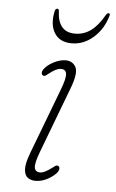

<svg xmlns="http://www.w3.org/2000/svg" viewBox="-50 -683 437 726"><g transform="rotate(5 169.0 -320.0)"><path d="M127.5 -26Q141.5 -26 168.5 -45.5Q175.5 -51 181.5 -55.2Q187.5 -59.5 193.5 -56.5Q198 -54.5 198.5 -48.2Q199 -42 195 -35.5Q185.5 -21 161.5 -7Q137.5 7 112.5 7Q95 7 82.8 -1.8Q70.5 -10.5 69.2 -32.8Q68 -55 83 -95L178 -345.5Q194.5 -388.5 192.5 -405.8Q190.5 -423 171.5 -423Q155 -423 130 -403.5Q123.5 -398.5 117.5 -394Q111.5 -389.5 105.5 -392.5Q101 -395 100.5 -401Q100 -407 104 -413.5Q116 -431.5 140.5 -444.2Q165 -457 186.5 -457Q213 -457 225 -435.2Q237 -413.5 214.5 -354L119.5 -103Q102.5 -58 105.8 -42Q109 -26 127.5 -26ZM212.5 -560.5Q245.5 -560.5 272.2 -579.8Q299 -599 322.5 -640.5Q327 -648.5 332.5 -648.5Q339.5 -648.5 337 -639.5Q322.5 -588 285.5 -555.5Q248.5 -523 203 -523Q157.5 -523 137.5 -555.5Q117.5 -588 129 -639.5Q131.5 -648.5 138.5 -648.5Q144 -648.5 144.5 -640.5Q147.5 -560.5 212.5 -560.5Z"/></g></svg>

Font: Fraunces 9pt S100 Thin
Style: Italic
Weight: 100
Italic angle: -16°
Version: Version 1.000; ttfautohint (v1.8.3)